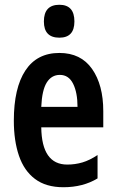

<svg xmlns="http://www.w3.org/2000/svg" viewBox="-20 -775 488 805"><path d="M229 -553Q319 -553 366 -486Q413 -419 413 -309V-241H153Q155 -85 262 -85Q295 -85 325.5 -94Q356 -103 389 -125V-27Q328 10 246 10Q173 10 127 -24.5Q81 -59 59.5 -122Q38 -185 38 -269Q38 -406 86.5 -479.5Q135 -553 229 -553ZM231 -461Q196 -461 176 -429Q156 -397 153 -327H305Q305 -387 286.5 -424Q268 -461 231 -461ZM229 -755Q292 -755 292 -685Q292 -617 229 -617Q164 -617 164 -685Q164 -755 229 -755Z"/></svg>

Font: Noto Sans Bengali ExtraCondensed SemiBold
Style: Regular
Weight: 600
Width: 2
Designer: Joana Ranito - Universal Thirst; Jelle Bosma - Monotype Design Team
Foundry: Universal Thirst ehf.
Version: Version 3.000; ttfautohint (v1.8.4.7-5d5b)